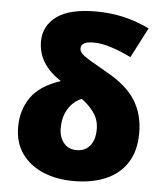

<svg xmlns="http://www.w3.org/2000/svg" viewBox="-54 -817 745 875"><g transform="rotate(5 318.0 -379.5)"><path d="M350.1 -769Q417 -769 477.5 -754.9Q538.1 -740.7 595.2 -712.9L523.9 -575.2Q474.6 -599.6 430.4 -613.3Q386.2 -627 353 -627Q321.8 -627 307.9 -618.9Q293.9 -610.8 293.9 -595.2Q293.9 -582.5 305.2 -571Q316.4 -559.6 344.2 -543Q372.1 -526.4 421.9 -498Q513.7 -447.3 554 -383.8Q594.2 -320.3 594.2 -233.9Q594.2 -152.3 559.3 -98.1Q524.4 -43.9 461.7 -17.1Q398.9 9.8 314.9 9.8Q236.3 9.8 174.6 -16.4Q112.8 -42.5 77.4 -92.5Q42 -142.6 42 -213.9Q42 -292 82.8 -350.1Q123.5 -408.2 217.8 -439Q111.8 -507.8 111.8 -610.8Q111.8 -682.1 170.2 -725.6Q228.5 -769 350.1 -769ZM319.8 -366.2Q302.7 -360.8 283 -343.5Q263.2 -326.2 249.5 -296.6Q235.8 -267.1 235.8 -225.1Q235.8 -185.1 257.1 -158.4Q278.3 -131.8 316.9 -131.8Q355.5 -131.8 377.7 -158.9Q399.9 -186 399.9 -234.9Q399.9 -276.9 377 -309.6Q354 -342.3 319.8 -366.2Z"/></g></svg>

Font: Open Sans ExtraBold
Style: Regular
Weight: 800
Designer: Monotype Design Team
Foundry: Monotype Imaging Inc.
Version: Version 3.003; ttfautohint (v1.8.4)